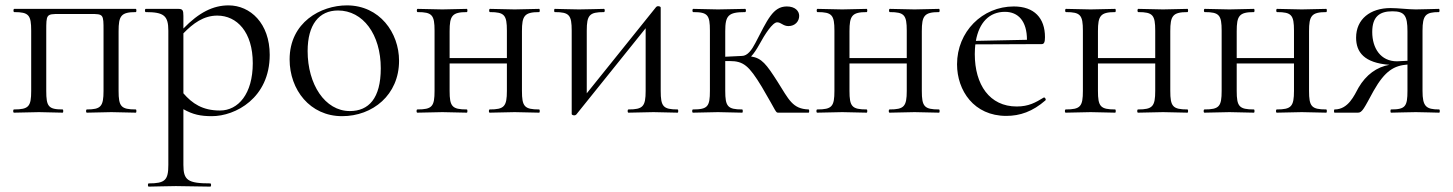

<svg xmlns="http://www.w3.org/2000/svg" viewBox="-20 -419 5404 714"><path d="M485 -12C430 -12 421 -23 421 -81V-303C421 -360 430 -374 485 -374C488 -374 488 -386 485 -386H33C29 -386 29 -374 33 -374C87 -374 96 -363 96 -305V-81C96 -23 87 -12 32 -12C28 -12 28 0 32 0L125 -2L213 0C216 0 216 -12 213 -12C160 -12 152 -23 152 -81V-303C152 -366 152 -367 201 -367H317C365 -367 365 -366 365 -305V-81C365 -23 355 -12 303 -12C299 -12 299 0 303 0L394 -2L485 0C488 0 488 -12 485 -12Z M533 275C560 275 596 273 634 273L762 275C766 275 766 263 762 263C678 263 662 251 662 194V-13C697 7 726 13 768 13C855 13 983 -54 983 -215C983 -332 911 -399 830 -399C773 -399 720 -373 662 -313V-360C662 -381 659 -386 643 -386H522C518 -386 518 -374 522 -374C589 -374 606 -361 606 -305V194C606 251 594 263 533 263C529 263 529 275 533 275ZM662 -72V-295C698 -332 737 -361 788 -361C861 -361 920 -300 920 -184C920 -70 866 -8 798 -8C733 -8 695 -34 662 -72Z M1252 13C1366 13 1464 -66 1464 -193C1464 -297 1392 -399 1270 -399C1173 -399 1057 -336 1057 -198C1057 -85 1133 13 1252 13ZM1281 -6C1188 -6 1124 -106 1124 -229C1124 -327 1166 -380 1237 -380C1330 -380 1396 -291 1396 -165C1396 -53 1351 -6 1281 -6Z M1596 -305V-81C1596 -23 1587 -12 1532 -12C1528 -12 1528 0 1532 0L1625 -2L1716 0C1719 0 1719 -12 1716 -12C1661 -12 1652 -23 1652 -81V-183H1865V-81C1865 -23 1855 -12 1801 -12C1797 -12 1797 0 1801 0L1894 -2L1985 0C1988 0 1988 -12 1985 -12C1930 -12 1921 -23 1921 -81V-303C1921 -360 1930 -374 1985 -374C1988 -374 1988 -386 1985 -386L1894 -384L1802 -386C1798 -386 1798 -374 1802 -374C1856 -374 1865 -363 1865 -305V-203H1652V-303C1652 -360 1661 -374 1716 -374C1719 -374 1719 -386 1716 -386L1625 -384L1533 -386C1529 -386 1529 -374 1533 -374C1587 -374 1596 -363 1596 -305Z M2116 10C2119 10 2120 9 2123 7L2381 -314V-81C2381 -23 2371 -12 2317 -12C2313 -12 2313 0 2317 0L2410 -2L2500 0C2503 0 2503 -12 2500 -12C2446 -12 2437 -23 2437 -81V-391C2437 -394 2432 -396 2427 -396C2424 -396 2421 -394 2420 -393L2162 -72V-305C2162 -363 2172 -374 2226 -374C2230 -374 2230 -386 2226 -386C2203 -386 2171 -384 2133 -384C2097 -384 2068 -386 2043 -386C2040 -386 2040 -374 2043 -374C2097 -374 2106 -363 2106 -305V5C2106 8 2111 10 2116 10Z M2557 0 2650 -2 2740 0C2743 0 2743 -12 2740 -12C2686 -12 2677 -23 2677 -81V-192H2693C2745 -192 2765 -175 2813 -96C2871 2 2863 0 2876 0H2987C2990 0 2990 -12 2987 -12C2927 -14 2914 -48 2871 -116C2830 -180 2813 -203 2773 -209C2783 -219 2794 -236 2804 -254C2824 -291 2853 -336 2870 -336C2885 -336 2892 -322 2912 -322C2937 -322 2952 -340 2952 -360C2952 -378 2937 -395 2906 -395C2854 -395 2834 -345 2789 -259C2776 -234 2760 -211 2739 -211L2677 -208V-303C2677 -361 2688 -374 2751 -374C2755 -374 2755 -386 2751 -386L2650 -384L2558 -386C2554 -386 2554 -374 2558 -374C2612 -374 2620 -363 2620 -305V-81C2620 -23 2612 -12 2557 -12C2553 -12 2553 0 2557 0Z M3083 -305V-81C3083 -23 3074 -12 3019 -12C3015 -12 3015 0 3019 0L3112 -2L3203 0C3206 0 3206 -12 3203 -12C3148 -12 3139 -23 3139 -81V-183H3352V-81C3352 -23 3342 -12 3288 -12C3284 -12 3284 0 3288 0L3381 -2L3472 0C3475 0 3475 -12 3472 -12C3417 -12 3408 -23 3408 -81V-303C3408 -360 3417 -374 3472 -374C3475 -374 3475 -386 3472 -386L3381 -384L3289 -386C3285 -386 3285 -374 3289 -374C3343 -374 3352 -363 3352 -305V-203H3139V-303C3139 -360 3148 -374 3203 -374C3206 -374 3206 -386 3203 -386L3112 -384L3020 -386C3016 -386 3016 -374 3020 -374C3074 -374 3083 -363 3083 -305Z M3722 12C3773 12 3820 -4 3868 -46C3871 -50 3865 -59 3861 -56C3831 -38 3806 -23 3761 -23C3660 -23 3605 -104 3605 -218C3605 -231 3606 -244 3607 -254L3854 -255C3863 -255 3866 -263 3866 -281C3866 -352 3826 -395 3750 -395C3633 -395 3539 -301 3539 -180C3539 -82 3602 12 3722 12ZM3609 -267C3621 -335 3659 -375 3717 -375C3767 -375 3799 -340 3799 -271Z M4007 -305V-81C4007 -23 3998 -12 3943 -12C3939 -12 3939 0 3943 0L4036 -2L4127 0C4130 0 4130 -12 4127 -12C4072 -12 4063 -23 4063 -81V-183H4276V-81C4276 -23 4266 -12 4212 -12C4208 -12 4208 0 4212 0L4305 -2L4396 0C4399 0 4399 -12 4396 -12C4341 -12 4332 -23 4332 -81V-303C4332 -360 4341 -374 4396 -374C4399 -374 4399 -386 4396 -386L4305 -384L4213 -386C4209 -386 4209 -374 4213 -374C4267 -374 4276 -363 4276 -305V-203H4063V-303C4063 -360 4072 -374 4127 -374C4130 -374 4130 -386 4127 -386L4036 -384L3944 -386C3940 -386 3940 -374 3944 -374C3998 -374 4007 -363 4007 -305Z M4523 -305V-81C4523 -23 4514 -12 4459 -12C4455 -12 4455 0 4459 0L4552 -2L4643 0C4646 0 4646 -12 4643 -12C4588 -12 4579 -23 4579 -81V-183H4792V-81C4792 -23 4782 -12 4728 -12C4724 -12 4724 0 4728 0L4821 -2L4912 0C4915 0 4915 -12 4912 -12C4857 -12 4848 -23 4848 -81V-303C4848 -360 4857 -374 4912 -374C4915 -374 4915 -386 4912 -386L4821 -384L4729 -386C4725 -386 4725 -374 4729 -374C4783 -374 4792 -363 4792 -305V-203H4579V-303C4579 -360 4588 -374 4643 -374C4646 -374 4646 -386 4643 -386L4552 -384L4460 -386C4456 -386 4456 -374 4460 -374C4514 -374 4523 -363 4523 -305Z M5332 -12C5283 -12 5270 -23 5270 -81V-305C5270 -363 5282 -374 5331 -374C5334 -374 5334 -386 5331 -386C5307 -386 5278 -384 5245 -384C5217 -384 5180 -389 5151 -389C5076 -389 5023 -348 5023 -279C5023 -225 5053 -185 5147 -178C5100 -170 5060 -141 5032 -93C5016 -64 4994 -12 4943 -12C4940 -12 4940 0 4943 0H5030C5046 0 5053 -17 5088 -81C5131 -157 5165 -175 5214 -179V-81C5214 -23 5206 -12 5153 -12C5150 -12 5150 0 5153 0C5179 0 5209 -2 5245 -2C5278 -2 5309 0 5332 0C5335 0 5335 -12 5332 -12ZM5083 -300C5083 -358 5111 -377 5158 -377C5203 -377 5214 -361 5214 -303V-193L5175 -191C5114 -191 5083 -240 5083 -300Z"/></svg>

Font: Cormorant Garamond
Style: Regular
Weight: 400
Designer: Christian Thalmann (Catharsis Fonts)
Foundry: Catharsis Fonts
Version: Version 4.002;Glyphs 3.4 (3410)